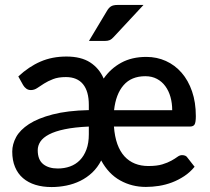

<svg xmlns="http://www.w3.org/2000/svg" viewBox="-20 -748 848 776"><path d="M571.5 -518C532.5 -518 498.7 -510.2 470 -494.5C441.3 -478.8 417.7 -457.5 399 -430.5C387 -458.2 368.8 -479.9 344.3 -495.8C319.8 -511.6 287.8 -519.5 248.5 -519.5C210.2 -519.5 175.3 -512.8 144 -499.2C112.7 -485.8 82.7 -465.7 54 -439L73.5 -404C76.8 -398.3 81.1 -393.6 86.2 -389.8C91.4 -385.9 97.7 -384 105 -384C114 -384 122.5 -386.8 130.5 -392.2C138.5 -397.8 147.7 -403.8 158 -410.2C168.3 -416.8 180.5 -422.8 194.5 -428.2C208.5 -433.8 225.8 -436.5 246.5 -436.5C276.8 -436.5 299.8 -426.9 315.5 -407.8C331.2 -388.6 339 -360.7 339 -324V-303C281 -301.7 232.2 -295.8 192.8 -285.5C153.2 -275.2 121.4 -262.2 97.2 -246.5C73.1 -230.8 55.8 -213.3 45.2 -194C34.8 -174.7 29.5 -155.2 29.5 -135.5C29.5 -111.8 33.2 -91 40.8 -73C48.2 -55 59 -40 73 -28C87 -16 103.8 -7 123.2 -1C142.8 5 164.5 8 188.5 8C208.5 8 228.4 6 248.2 2C268.1 -2 286.8 -8.3 304.5 -17C322.2 -25.7 338.2 -36.8 352.8 -50.5C367.2 -64.2 379.3 -80.5 389 -99.5C408.7 -63.2 434.2 -36.2 465.8 -18.7C497.2 -1.2 531.8 7.5 569.5 7.5C586.8 7.5 604.5 6.1 622.5 3.3C640.5 0.4 658.1 -4.2 675.2 -10.7C692.4 -17.2 708.8 -25.7 724.5 -36C740.2 -46.3 754.2 -59 766.5 -74L737.5 -111C733.5 -117.7 726.2 -121 715.5 -121C709.5 -121 703.3 -118.7 697 -114C690.7 -109.3 682.6 -104.2 672.7 -98.7C662.9 -93.2 650.7 -88.2 636 -83.7C621.3 -79.2 602.5 -77 579.5 -77C559.8 -77 541.8 -80.2 525.5 -86.7C509.2 -93.2 495 -103.1 483 -116.2C471 -129.4 461.4 -146 454.2 -166C447.1 -186 442.5 -209.5 440.5 -236.5H747C756.7 -236.5 763.2 -239.3 766.5 -245C769.8 -250.7 771.5 -261.8 771.5 -278.5C771.5 -315.8 766.4 -349.2 756.2 -378.7C746.1 -408.2 732 -433.3 714 -454C696 -474.7 674.8 -490.5 650.5 -501.5C626.2 -512.5 599.8 -518 571.5 -518ZM339 -236.5V-205C339 -181.3 335.7 -160.8 329.2 -143.5C322.7 -126.2 313.9 -111.8 302.7 -100.5C291.6 -89.2 278.3 -80.7 263 -75.2C247.7 -69.7 231.2 -67 213.5 -67C188.8 -67 169.2 -72.9 154.5 -84.7C139.8 -96.6 132.5 -115.3 132.5 -141C132.5 -153.3 136.1 -164.9 143.2 -175.7C150.4 -186.6 162.1 -196.2 178.2 -204.7C194.4 -213.2 215.7 -220.2 242 -225.7C268.3 -231.2 300.7 -234.8 339 -236.5ZM567.5 -440C585.2 -440 600.7 -436.4 614.2 -429.2C627.7 -422.1 639.1 -412.2 648.2 -399.7C657.4 -387.2 664.3 -372.7 669 -356C673.7 -339.3 676 -321.5 676 -302.5H441C445.7 -345.8 458.5 -379.6 479.5 -403.7C500.5 -427.9 529.8 -440 567.5 -440ZM560 -728H455.5C443.5 -728 434.4 -726 428.2 -722C422.1 -718 416.7 -711.8 412 -703.5L339.5 -582.5H403.5C411.8 -582.5 418.6 -583.7 423.7 -586C428.9 -588.3 434.2 -592.5 439.5 -598.5Z"/></svg>

Font: Lato Semibold
Style: Regular
Weight: 600
Designer: Lukasz Dziedzic
Foundry: tyPoland Lukasz Dziedzic
Version: Version 2.006; 2014-01-15